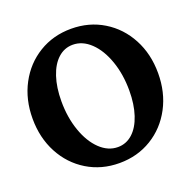

<svg xmlns="http://www.w3.org/2000/svg" viewBox="-134 -897 1029 1035"><g transform="rotate(-20 380.0 -380.0)"><path d="M20 -380Q20 -490 66.5 -577.5Q113 -665 195 -715Q277 -765 380 -765Q483 -765 565 -715Q647 -665 693.5 -577.5Q740 -490 740 -380Q740 -270 693.5 -182.5Q647 -95 565 -45Q483 5 380 5Q277 5 195 -45Q113 -95 66.5 -182.5Q20 -270 20 -380ZM562 -345Q562 -438 535 -515Q508 -592 461.5 -636.5Q415 -681 359 -681Q311 -681 274.5 -648Q238 -615 218 -554.5Q198 -494 198 -415Q198 -322 225 -245Q252 -168 298.5 -123.5Q345 -79 401 -79Q449 -79 485.5 -112Q522 -145 542 -205.5Q562 -266 562 -345Z"/></g></svg>

Font: Otomanopee One
Style: Regular
Weight: 400
Designer: Das Ende der Wildnis
Foundry: Gutenberg Labo
Version: Version 3.005